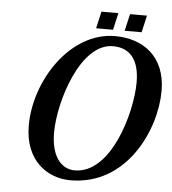

<svg xmlns="http://www.w3.org/2000/svg" viewBox="-57 -875 841 937"><g transform="rotate(5 364.0 -406.5)"><path d="M542 -823 523 -740H606L625 -823ZM402 -823 383 -740H466L485 -823ZM322 10C599 10 728 -273 728 -463C728 -633 615 -710 479 -710C260 -710 97 -460 97 -239C97 -67 210 10 322 10ZM339 -40C278 -40 223 -92 223 -215C223 -366 313 -660 473 -660C552 -660 603 -610 603 -494C603 -347 518 -40 339 -40Z"/></g></svg>

Font: Pfennig
Style: BoldItalic
Weight: 700
Italic angle: -13°
Version: Version 20100423